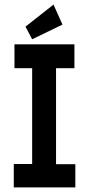

<svg xmlns="http://www.w3.org/2000/svg" viewBox="-20 -816 390 836"><path d="M40 0V-102H120V-519H43V-623H304V-519H224V-101H308V0ZM120 -645 91 -700 213 -796 252 -709Z"/></svg>

Font: Inconsolata ExtraCondensed Black
Style: Regular
Weight: 900
Width: 2
Monospace: yes
Designer: Raph Levien, Cyreal, Brenton Simpson
Foundry: Raph Levien, Cyreal, Google
Version: Version 3.001; ttfautohint (v1.8.2.53-6de2)